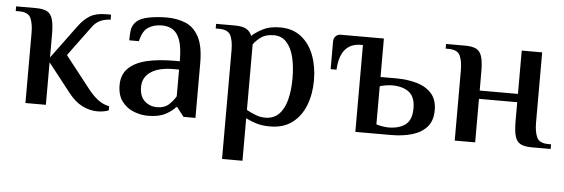

<svg xmlns="http://www.w3.org/2000/svg" viewBox="-47 -617 2776 945"><g transform="rotate(5 1341.0 -145.0)"><path d="M443 10Q404 10 367 -8.5Q330 -27 297 -70L187 -210V0H86V-347Q86 -392 73.5 -419.5Q61 -447 16 -447H-1V-470H97Q132 -470 151.5 -460Q171 -450 179 -423.5Q187 -397 187 -347V-234L311 -402Q335 -434 364.5 -452Q394 -470 444 -470H468V-445Q443 -445 419 -435Q395 -425 376 -398L269 -253L389 -100Q415 -66 441 -46Q467 -26 498 -20V0Q490 4 474.5 7Q459 10 443 10Z M692 10Q657 10 622 -3.5Q587 -17 563.5 -47.5Q540 -78 540 -129Q540 -181 572.5 -212.5Q605 -244 663 -257.5Q721 -271 799 -271H825Q825 -339 812 -375Q799 -411 776 -425Q753 -439 723 -439Q683 -439 655 -421Q627 -403 616 -352H568Q568 -379 571 -402.5Q574 -426 593 -445Q612 -464 654.5 -472Q697 -480 743 -480Q794 -480 835.5 -463Q877 -446 901.5 -400.5Q926 -355 926 -270V0H867L832 -45H827Q812 -26 779 -8Q746 10 692 10ZM733 -36Q769 -36 790.5 -55.5Q812 -75 825 -98V-230H799Q725 -230 685.5 -203Q646 -176 646 -129Q646 -82 671.5 -59Q697 -36 733 -36Z M1074 190V-347Q1074 -392 1061.5 -419.5Q1049 -447 1004 -447H987V-470H1079Q1116 -470 1135.5 -459.5Q1155 -449 1164 -426Q1183 -444 1217 -462Q1251 -480 1303 -480Q1365 -480 1407 -447Q1449 -414 1470 -358.5Q1491 -303 1491 -235Q1491 -167 1469.5 -111.5Q1448 -56 1404.5 -23Q1361 10 1294 10Q1255 10 1225.5 0.5Q1196 -9 1175 -20V190ZM1267 -31Q1310 -31 1336 -58Q1362 -85 1373.5 -131.5Q1385 -178 1385 -235Q1385 -293 1374 -339Q1363 -385 1338.5 -412Q1314 -439 1276 -439Q1236 -439 1212.5 -422Q1189 -405 1175 -385V-61Q1195 -50 1219 -40.5Q1243 -31 1267 -31Z M1716 0V-429H1706Q1604 -429 1597 -297H1568V-435Q1568 -450 1578 -460Q1588 -470 1603 -470H1816V-280H1891Q1950 -280 1996 -266.5Q2042 -253 2069 -222.5Q2096 -192 2096 -140Q2096 -88 2069 -57.5Q2042 -27 1996 -13.5Q1950 0 1891 0ZM1876 -36Q1929 -36 1960 -59.5Q1991 -83 1991 -140Q1991 -197 1960 -220.5Q1929 -244 1876 -244Q1863 -244 1845 -241Q1827 -238 1816 -234V-46Q1827 -42 1845 -39Q1863 -36 1876 -36Z M2207 0V-347Q2207 -392 2194.5 -419.5Q2182 -447 2137 -447H2123V-470H2218Q2253 -470 2272.5 -460Q2292 -450 2300 -423.5Q2308 -397 2308 -347V-256H2497V-470H2598V-123Q2598 -78 2610.5 -50.5Q2623 -23 2668 -23H2681V0H2587Q2552 0 2532.5 -10Q2513 -20 2505 -46Q2497 -72 2497 -123V-215H2308V0Z"/></g></svg>

Font: El Messiri Medium
Style: Regular
Weight: 500
Designer: Mohamed Gaber
Foundry: Kief Type Foundry
Version: Version 2.020; ttfautohint (v1.8.3)